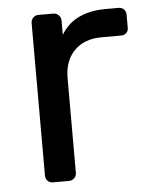

<svg xmlns="http://www.w3.org/2000/svg" viewBox="-44 -557 467 594"><g transform="rotate(-5 190.0 -260.0)"><path d="M97 0Q87 0 80.5 -6.5Q74 -13 74 -23V-496Q74 -506 80.5 -513Q87 -520 97 -520H143Q153 -520 160 -513Q167 -506 167 -496V-452Q187 -486 222 -503Q257 -520 307 -520H346Q356 -520 362.5 -513.5Q369 -507 369 -497V-456Q369 -446 362.5 -440Q356 -434 346 -434H286Q232 -434 201 -402.5Q170 -371 170 -317V-23Q170 -13 163 -6.5Q156 0 146 0Z"/></g></svg>

Font: Rubik Light
Style: Regular
Weight: 400
Version: Version 2.101